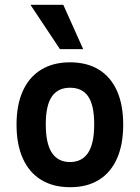

<svg xmlns="http://www.w3.org/2000/svg" viewBox="-20 -771 584 801"><path d="M273 10Q202 10 152 -20.5Q102 -51 75.5 -109.5Q49 -168 49 -251Q49 -334 75.5 -392Q102 -450 152 -480.5Q202 -511 272 -511Q343 -511 392.5 -480.5Q442 -450 468 -392Q494 -334 494 -251Q494 -168 468 -109.5Q442 -51 392.5 -20.5Q343 10 273 10ZM272 -95Q322 -95 347.5 -133.5Q373 -172 373 -252Q373 -332 348 -368.5Q323 -405 272 -405Q222 -405 196.5 -368.5Q171 -332 171 -252Q171 -172 196.5 -133.5Q222 -95 272 -95ZM230 -566 107 -751H244L327 -566Z"/></svg>

Font: Nunito Sans 7pt Condensed
Style: Bold
Weight: 700
Width: 3
Designer: Vernon Adams
Foundry: Vernon Adams
Version: Version 3.101;gftools[0.9.27]